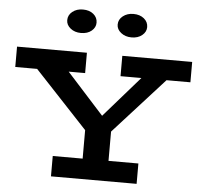

<svg xmlns="http://www.w3.org/2000/svg" viewBox="-60 -980 1097 1043"><g transform="rotate(5 488.5 -459.0)"><path d="M452 -231 104 -603H277L504 -352L725 -605H863L524 -231ZM256 0V-111H723V0ZM419 -55V-320H560V-55ZM11 -575V-686H392V-575ZM585 -575V-686H966V-575ZM626 -790Q592 -790 568.5 -808.5Q545 -827 545 -853Q545 -881 568.5 -899.5Q592 -918 626 -918Q661 -918 683.5 -899.5Q706 -881 706 -853Q706 -827 683.5 -808.5Q661 -790 626 -790ZM350 -790Q316 -790 293 -808.5Q270 -827 270 -853Q270 -881 293 -899.5Q316 -918 350 -918Q386 -918 408 -899.5Q430 -881 430 -853Q430 -827 408 -808.5Q386 -790 350 -790Z"/></g></svg>

Font: BioRhyme SemiExpanded
Style: Bold
Weight: 700
Width: 6
Designer: Aoife Mooney
Foundry: Aoife Mooney Type
Version: Version 1.600;gftools[0.9.33]